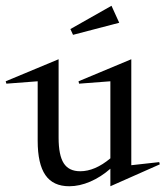

<svg xmlns="http://www.w3.org/2000/svg" viewBox="-52 -628 576 668"><path d="M-32.2 -345.2 151.9 -421.9V-148.9Q151.9 -87.9 169.7 -60.1Q187.5 -32.2 227.1 -32.2Q278.3 -32.2 332 -77.1V-345.2L223.1 -336.9L221.2 -345.2L404.8 -421.9V-53.2L502 -64L503.9 -56.2L332 20V-41Q299.3 -12.2 262 3.9Q224.6 20 189 20Q132.8 20 106 -18.8Q79.1 -57.6 79.1 -138.2V-345.2L-29.8 -336.9ZM192.9 -526.9 335.9 -607.9 362.8 -548.8 202.1 -506.8Z"/></svg>

Font: Halibut Cnd
Style: Regular
Weight: 400
Width: 3
Designer: Matteo Maggi
Foundry: Collletttivo
Version: Version 3.080 | FøM Fix